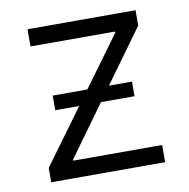

<svg xmlns="http://www.w3.org/2000/svg" viewBox="-66 -606 662 671"><g transform="rotate(-10 265.0 -270.5)"><path d="M63 0V-50.8L374 -475.6V-480H74.2V-541H457.5V-486.8L151.9 -64.9V-61H467.3V0ZM120.6 -245.6V-297.4H401.9V-245.6Z"/></g></svg>

Font: Inter 17pt Light
Style: Regular
Weight: 300
Version: Version 4.001;git-66647c0bb